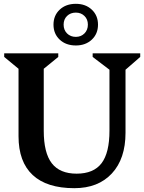

<svg xmlns="http://www.w3.org/2000/svg" viewBox="-20 -969 756 1005"><path d="M553 -604 465 -671V-690H714V-671L637 -604V-274Q637 -138 565.5 -61Q494 16 369 16Q225 16 151 -53Q77 -122 77 -256V-609L2 -671V-690H285V-671L209 -609V-285Q209 -169 251 -114.5Q293 -60 381 -60Q470 -60 511.5 -114.5Q553 -169 553 -285ZM377 -731Q325 -731 292.5 -761.5Q260 -792 260 -840Q260 -888 292.5 -918.5Q325 -949 377 -949Q428 -949 460.5 -918.5Q493 -888 493 -840Q493 -792 460.5 -761.5Q428 -731 377 -731ZM377 -776Q404 -776 422 -794Q440 -812 440 -840Q440 -868 422 -885.5Q404 -903 377 -903Q349 -903 331 -885.5Q313 -868 313 -840Q313 -812 331 -794Q349 -776 377 -776Z"/></svg>

Font: Platypi Medium
Style: Regular
Weight: 500
Designer: David Sargent
Foundry: Bolt Cutter Type
Version: Version 1.200; ttfautohint (v1.8.4.7-5d5b)